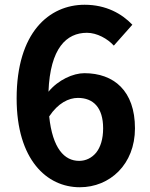

<svg xmlns="http://www.w3.org/2000/svg" viewBox="-20 -774 630 808"><path d="M131 -76C180 -15 246 14 316 14C442 14 548 -82 548 -234C548 -392 459 -466 335 -466C288 -466 225 -438 184 -388C191 -572 260 -636 346 -636C388 -636 433 -611 459 -582L537 -670C493 -716 427 -754 336 -754C262 -754 190 -725 137 -661C84 -597 50 -498 50 -360C50 -230 82 -137 131 -76ZM385 -132C366 -109 341 -97 313 -97C282 -97 254 -110 232 -140C210 -170 194 -217 187 -284C224 -340 269 -362 308 -362C372 -362 414 -322 414 -234C414 -189 403 -155 385 -132Z"/></svg>

Font: GenSekiGothic2 TW B
Style: Regular
Weight: 700
Version: Version 2.100;PS 2.1;hotconv 16.6.51;makeotf.lib2.5.65220 DE